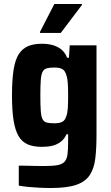

<svg xmlns="http://www.w3.org/2000/svg" viewBox="-20 -737 557 961"><path d="M236 204Q206 204 176 202.5Q146 201 120 198.5Q94 196 74 192V92Q92 92 112 92.5Q132 93 154.5 93.5Q177 94 201 94Q244 94 268 89.5Q292 85 303.5 72Q315 59 318 34.5Q321 10 321 -30V-65H313Q302 -41 283.5 -27Q265 -13 242 -7.5Q219 -2 190 -2Q148 -2 119.5 -14Q91 -26 73.5 -55Q56 -84 48 -134Q40 -184 40 -259Q40 -337 48 -387.5Q56 -438 74 -466Q92 -494 120.5 -506Q149 -518 190 -518Q217 -518 241 -512Q265 -506 285 -491Q305 -476 316 -448H325L329 -510H463V-61Q463 6 457 56Q451 106 429.5 139Q408 172 362 188Q316 204 236 204ZM252 -120Q278 -120 292 -127.5Q306 -135 312 -156Q318 -172 319.5 -197Q321 -222 321 -259Q321 -292 319.5 -318Q318 -344 313 -358Q307 -382 293 -390.5Q279 -399 252 -399Q228 -399 214 -395Q200 -391 193 -377.5Q186 -364 184 -336Q182 -308 182 -259Q182 -210 184 -182Q186 -154 193 -140.5Q200 -127 214 -123.5Q228 -120 252 -120ZM180 -572V-577L252 -717H390V-712L284 -572Z"/></svg>

Font: Saira SemiCondensed
Style: Bold
Weight: 700
Width: 4
Designer: Hector Gatti with collaboration of the Omnibus-Type team
Foundry: Omnibus-Type
Version: Version 1.101